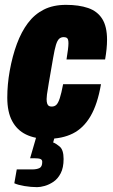

<svg xmlns="http://www.w3.org/2000/svg" viewBox="-20 -560 464 791"><path d="M175 12Q124 12 87 -6Q50 -24 30 -61.5Q10 -99 10 -158Q10 -185 12.5 -212.5Q15 -240 20 -268Q31 -329 49.5 -379Q68 -429 95 -465Q122 -501 160.5 -520.5Q199 -540 252 -540Q305 -540 343 -527Q381 -514 401 -482.5Q421 -451 421 -396Q421 -378 419 -358Q417 -338 413 -315H254Q258 -340 260 -356Q262 -372 262 -382Q262 -392 260 -397.5Q258 -403 253.5 -405Q249 -407 242 -407Q231 -407 223.5 -400Q216 -393 210.5 -375Q205 -357 199 -322Q187 -252 181 -218Q175 -184 173.5 -171Q172 -158 172 -152Q172 -140 174.5 -133Q177 -126 181.5 -123.5Q186 -121 193 -121Q205 -121 212.5 -128.5Q220 -136 226.5 -156Q233 -176 240 -213H396Q382 -131 353 -81.5Q324 -32 280 -10Q236 12 175 12ZM133 211Q108 211 81 206.5Q54 202 39 195L49 138H112Q131 138 142.5 132.5Q154 127 154 107Q154 98 146.5 95Q139 92 122 92H104L142 -39H217L199 27Q209 30 225.5 43.5Q242 57 242 95Q242 131 230 154Q218 177 200 189Q182 201 164 206Q146 211 133 211Z"/></svg>

Font: Archivo ExtraCondensed Black
Style: Italic
Weight: 900
Width: 2
Italic angle: -10°
Designer: Hector Gatti
Foundry: Omnibus-Type
Version: Version 2.001